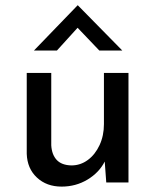

<svg xmlns="http://www.w3.org/2000/svg" viewBox="-20 -690 587 726"><path d="M465.8 -414.1V0H381.8L376 -79.1Q354.5 -37.1 310.5 -10.7Q266.6 15.6 212.9 15.6Q156.2 15.6 119.6 -18.6Q83 -52.7 81.1 -108.4V-414.1H173.8V-140.6Q175.8 -105.5 194.3 -85.4Q212.9 -65.4 250 -64.5Q284.2 -64.5 312 -85Q339.8 -105.5 356.4 -141.1Q373 -176.8 373 -220.7V-414.1ZM355.5 -499 273.4 -585 195.3 -499H108.4L273.4 -669.9H274.4L442.4 -499Z"/></svg>

Font: Josefin Sans CFJ
Style: Regular
Weight: 400
Designer: Santiago Orozco
Foundry: Typemade
Version: Version 2.000